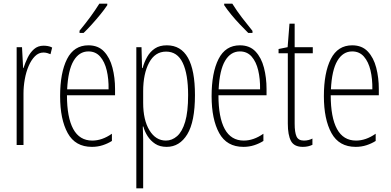

<svg xmlns="http://www.w3.org/2000/svg" viewBox="-20 -784 2113 1038"><path d="M216 -537Q226 -537 238.5 -535Q251 -533 262 -527L253 -491Q246 -494 236 -497Q226 -500 215 -500Q189 -500 169 -480Q149 -460 135 -427.5Q121 -395 114 -355.5Q107 -316 107 -278V0H70V-529H99L105 -416H107Q116 -444 129.5 -472Q143 -500 164 -518.5Q185 -537 216 -537Z M458 -539Q511 -539 542.5 -505.5Q574 -472 588 -418Q602 -364 602 -303V-269H342Q342 -149 376 -86.5Q410 -24 479 -24Q532 -24 585 -61V-22Q563 -8 535.5 1Q508 10 477 10Q387 10 346 -64.5Q305 -139 305 -264Q305 -391 342.5 -465Q380 -539 458 -539ZM458 -506Q408 -506 378 -455.5Q348 -405 343 -301H567Q568 -357 557 -403.5Q546 -450 521.5 -478Q497 -506 458 -506ZM560 -756Q544 -732 521.5 -704.5Q499 -677 475 -650.5Q451 -624 432 -606H410V-618Q443 -658 468 -692Q493 -726 517 -764H560Z M882 -539Q1034 -539 1034 -270Q1034 -126 992.5 -58Q951 10 881 10Q844 10 819 -6.5Q794 -23 778 -48Q762 -73 755 -100H752Q752 -88 753 -70Q754 -52 754 -29V234H717V-529H745L748 -416H751Q760 -449 776 -477Q792 -505 817.5 -522Q843 -539 882 -539ZM878 -505Q818 -505 786 -445Q754 -385 754 -291V-228Q754 -135 788 -79.5Q822 -24 877 -24Q910 -24 937.5 -48Q965 -72 981 -125.5Q997 -179 997 -270Q997 -383 968 -444Q939 -505 878 -505Z M1277 -539Q1330 -539 1361.5 -505.5Q1393 -472 1407 -418Q1421 -364 1421 -303V-269H1161Q1161 -149 1195 -86.5Q1229 -24 1298 -24Q1351 -24 1404 -61V-22Q1382 -8 1354.5 1Q1327 10 1296 10Q1206 10 1165 -64.5Q1124 -139 1124 -264Q1124 -391 1161.5 -465Q1199 -539 1277 -539ZM1277 -506Q1227 -506 1197 -455.5Q1167 -405 1162 -301H1386Q1387 -357 1376 -403.5Q1365 -450 1340.5 -478Q1316 -506 1277 -506ZM1236 -764Q1261 -724 1289.5 -687Q1318 -650 1345 -617V-606H1322Q1303 -625 1278.5 -650.5Q1254 -676 1231 -704Q1208 -732 1192 -756V-764Z M1623 -24Q1636 -24 1648 -27Q1660 -30 1669 -35V-1Q1658 4 1645.5 7Q1633 10 1617 10Q1570 10 1553 -22Q1536 -54 1536 -116V-496H1486V-519L1535 -529L1545 -656H1573V-529H1671V-496H1573V-115Q1573 -69 1583 -46.5Q1593 -24 1623 -24Z M1884 -539Q1937 -539 1968.5 -505.5Q2000 -472 2014 -418Q2028 -364 2028 -303V-269H1768Q1768 -149 1802 -86.5Q1836 -24 1905 -24Q1958 -24 2011 -61V-22Q1989 -8 1961.5 1Q1934 10 1903 10Q1813 10 1772 -64.5Q1731 -139 1731 -264Q1731 -391 1768.5 -465Q1806 -539 1884 -539ZM1884 -506Q1834 -506 1804 -455.5Q1774 -405 1769 -301H1993Q1994 -357 1983 -403.5Q1972 -450 1947.5 -478Q1923 -506 1884 -506Z"/></svg>

Font: Noto Sans Lao Looped ExtraCondensed ExtraLight
Style: Regular
Weight: 200
Width: 2
Designer: Mark Frömberg, Ben Mitchell
Foundry: The Fontpad Ltd
Version: Version 1.002; ttfautohint (v1.8.4.7-5d5b)